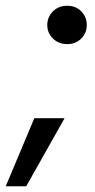

<svg xmlns="http://www.w3.org/2000/svg" viewBox="-64 -528 329 666"><path d="M169 -375Q139 -375 119.5 -394.5Q100 -414 100 -441Q100 -469 119.5 -488.5Q139 -508 169 -508Q199 -508 218 -488.5Q237 -469 237 -441Q237 -414 218 -394.5Q199 -375 169 -375ZM-44 118 55 -118H160L27 118Z"/></svg>

Font: Ultramarine Medium
Style: Italic
Weight: 500
Italic angle: -10°
Designer: Colophon Foundry, Jonny Pinhorn
Foundry: Colophon Foundry
Version: Version 1.200; ttfautohint (v1.8.3)